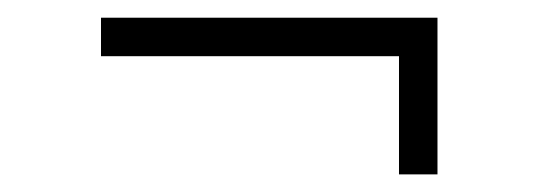

<svg xmlns="http://www.w3.org/2000/svg" viewBox="-20 -340 613 219"><path d="M95.2 -275.9V-319.8H479V-141.1H435.1V-275.9Z"/></svg>

Font: Dihjauti
Style: Regular
Weight: 400
Designer: T. Christopher White
Version: Version 3.0.0